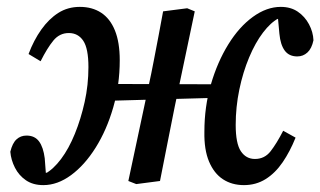

<svg xmlns="http://www.w3.org/2000/svg" viewBox="-20 -526 931 558"><path d="M106 12Q76 12 55.5 -2Q35 -16 23.5 -38.5Q12 -61 10 -85Q16 -110 28 -121Q40 -132 57 -132Q81 -132 93.5 -115Q106 -98 110 -66L114 -13L87 -17L119 -25L111 -21Q135 -34 157.5 -64Q180 -94 197.5 -137Q215 -180 226 -229.5Q237 -279 237 -331Q237 -385 222 -407.5Q207 -430 180 -430Q153 -430 135 -408Q117 -386 98 -348L63 -369Q78 -409 100 -440Q122 -471 149.5 -488.5Q177 -506 212 -506Q248 -506 274 -489Q300 -472 314 -437.5Q328 -403 328 -351Q328 -279 309 -213.5Q290 -148 258 -97Q226 -46 186.5 -17Q147 12 106 12ZM293 -233V-282L617 -281V-242ZM376 9 353 0 411 -272Q420 -313 427 -350Q434 -387 441 -423Q448 -459 454 -493L524 -502L546 -493L488 -217Q477 -163 466.5 -109Q456 -55 445 0ZM689 12Q654 12 628 -5Q602 -22 587.5 -56.5Q573 -91 574 -143Q574 -216 593 -281Q612 -346 643.5 -397Q675 -448 715 -477Q755 -506 796 -506Q825 -506 845.5 -492Q866 -478 878 -455.5Q890 -433 891 -409Q886 -385 873.5 -373.5Q861 -362 844 -362Q820 -362 807.5 -379Q795 -396 792 -428L787 -482L803 -477L782 -469L790 -473Q767 -461 744.5 -431.5Q722 -402 704 -359Q686 -316 675.5 -265.5Q665 -215 665 -163Q665 -109 680 -86.5Q695 -64 721 -64Q749 -64 766.5 -86.5Q784 -109 803 -146L839 -126Q823 -86 801.5 -54.5Q780 -23 752 -5.5Q724 12 689 12Z"/></svg>

Font: Source Serif 4 Medium
Style: Italic
Weight: 500
Italic angle: -12°
Designer: Frank Grießhammer
Foundry: Adobe Systems Incorporated
Version: Version 4.004;hotconv 1.0.116;makeotfexe 2.5.65601